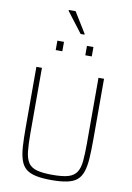

<svg xmlns="http://www.w3.org/2000/svg" viewBox="-113 -1151 845 1227"><g transform="rotate(10 309.5 -537.0)"><path d="M310 8Q250 8 209.5 -0.5Q169 -9 145 -28.5Q121 -48 109 -83Q97 -118 93.5 -169.5Q90 -221 90 -294V-688H126V-264Q126 -192 131 -146Q136 -100 153.5 -73.5Q171 -47 208.5 -36.5Q246 -26 310 -26Q375 -26 411.5 -36.5Q448 -47 466 -73.5Q484 -100 488.5 -146Q493 -192 493 -264V-688H529V-294Q529 -221 525.5 -169.5Q522 -118 510 -83Q498 -48 474.5 -28.5Q451 -9 410.5 -0.5Q370 8 310 8ZM193 -815V-876H236V-815ZM385 -815V-876H427V-815ZM332 -944 231 -1076V-1082H275L357 -949V-944Z"/></g></svg>

Font: Saira SemiCondensed Thin
Style: Regular
Weight: 250
Width: 4
Designer: Hector Gatti with collaboration of the Omnibus-Type team
Foundry: Omnibus-Type
Version: Version 1.101